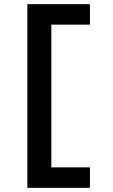

<svg xmlns="http://www.w3.org/2000/svg" viewBox="-20 -790 540 920"><path d="M111 110V-770H411V-672H226V12H411V110Z"/></svg>

Font: M PLUS 1 Code SemiBold
Style: Regular
Weight: 600
Designer: Coji Morishita
Foundry: UNDERFOREST DESIGN
Version: Version 1.005